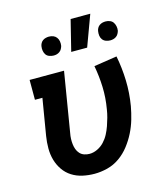

<svg xmlns="http://www.w3.org/2000/svg" viewBox="-113 -846 827 943"><g transform="rotate(-15 300.0 -374.5)"><path d="M252 8Q221 8 191.5 1.5Q162 -5 137.5 -20.5Q113 -36 96.5 -60Q80 -84 72 -112Q64 -140 64 -171Q64 -202 69 -233L100 -419H62V-520H237L187 -217Q184 -202 183.5 -188Q183 -174 184.5 -160.5Q186 -147 190.5 -134.5Q195 -122 204 -112Q213 -102 226 -97.5Q239 -93 253 -93Q273 -93 293 -102.5Q313 -112 328 -128Q343 -144 353 -163Q363 -182 370 -202Q377 -222 382.5 -242Q388 -262 391 -282Q401 -339 399 -394.5Q397 -450 387 -503L504 -521Q516 -460 518 -396Q520 -332 509 -267Q503 -234 493.5 -201.5Q484 -169 468.5 -138Q453 -107 431 -78.5Q409 -50 380 -29.5Q351 -9 317.5 -0.5Q284 8 252 8ZM496 -605Q484 -605 473.5 -609Q463 -613 456.5 -621.5Q450 -630 448.5 -641.5Q447 -653 449 -665Q450 -672 454 -679.5Q458 -687 465 -692Q472 -697 480 -699Q488 -701 496 -701Q507 -701 517.5 -697Q528 -693 534 -684.5Q540 -676 542.5 -664.5Q545 -653 543 -641Q541 -634 537 -626.5Q533 -619 526 -614Q519 -609 511 -607Q503 -605 496 -605ZM208 -605Q197 -605 186 -609Q175 -613 169 -621.5Q163 -630 161 -641.5Q159 -653 161 -665Q162 -672 166 -679.5Q170 -687 177 -692Q184 -697 192.5 -699Q201 -701 208 -701Q220 -701 230 -697Q240 -693 246.5 -684.5Q253 -676 255 -664.5Q257 -653 255 -641Q253 -634 249 -626.5Q245 -619 238 -614Q231 -609 223.5 -607Q216 -605 208 -605ZM295 -600 334 -757H434L376 -600Z"/></g></svg>

Font: Iosevka Etoile
Style: Bold Italic
Weight: 700
Italic angle: -9°
Designer: Belleve Invis
Foundry: Belleve Invis
Version: Version 28.1.0; ttfautohint (v1.8.4)